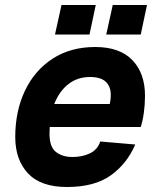

<svg xmlns="http://www.w3.org/2000/svg" viewBox="-20 -736 640 768"><path d="M248 12Q143 12 92 -42.5Q41 -97 41 -188Q41 -291 79.5 -372.5Q118 -454 190 -501Q262 -548 361 -548Q459 -548 509.5 -495.5Q560 -443 560 -353Q560 -319 555.5 -286Q551 -253 543 -228H179Q178 -215 178 -201Q178 -148 204 -128Q230 -108 270 -108Q309 -108 339.5 -122.5Q370 -137 381 -170L521 -158Q488 -81 423 -34.5Q358 12 248 12ZM340 -428Q290 -428 253.5 -399.5Q217 -371 197 -320H419Q421 -328 422 -336.5Q423 -345 423 -358Q423 -390 403 -409Q383 -428 340 -428ZM200 -598 226 -716H363L338 -598ZM405 -598 431 -716H568L543 -598Z"/></svg>

Font: Geist Mono
Style: Bold Italic
Weight: 700
Italic angle: -12°
Monospace: yes
Designer: Basement.studio, Andrés Briganti, Mateo Zaragoza
Foundry: Basement.studio, Vercel, Andrés Briganti, Guido Ferreyra, Mateo Zaragoza
Version: Version 1.500; ttfautohint (v1.8.4.7-5d5b)